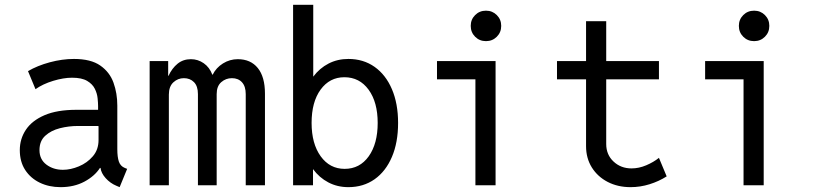

<svg xmlns="http://www.w3.org/2000/svg" viewBox="-20 -772 3415 800"><path d="M232.4 7.8Q184.6 7.8 146 -10.7Q107.4 -29.3 85 -63.7Q62.5 -98.1 62.5 -146.5Q62.5 -193.4 87.9 -231.4Q113.3 -269.5 165.5 -292Q217.8 -314.5 298.8 -314.5H388.7V-330.1Q388.7 -342.8 386.7 -362.5Q384.8 -382.3 375.2 -401.9Q365.7 -421.4 343.3 -434.8Q320.8 -448.2 280.3 -448.2Q244.6 -448.2 201.4 -435.1Q158.2 -421.9 127.9 -400.4L96.7 -475.6Q135.7 -498.5 187.5 -512.5Q239.3 -526.4 288.1 -526.4Q358.4 -526.4 397.7 -499Q437 -471.7 452.9 -427.5Q468.8 -383.3 468.8 -332V-150.4Q468.8 -117.7 475.3 -98.6Q481.9 -79.6 500 -72.3L509.8 -68.4L478.5 7.8L464.8 2Q439 -8.8 420.2 -29.8Q401.4 -50.8 398.9 -72.3H396.5Q374.5 -38.1 331.5 -15.1Q288.6 7.8 232.4 7.8ZM242.2 -64.5Q274.4 -64.5 308.8 -78.9Q343.3 -93.3 366.9 -120.8Q390.6 -148.4 390.6 -188.5V-242.2L390.1 -247.1H304.7Q266.6 -247.1 229.7 -237.8Q192.9 -228.5 168.7 -206.5Q144.5 -184.6 144.5 -146.5Q144.5 -107.9 173.3 -86.2Q202.1 -64.5 242.2 -64.5Z M603.5 0V-517.6H680.7V-456.1H682.1Q696.8 -487.8 720 -506.6Q743.2 -525.4 775.4 -525.4Q804.7 -525.4 828.9 -508.5Q853 -491.7 864.7 -460.9H866.2Q880.4 -489.7 908.9 -507.6Q937.5 -525.4 970.7 -525.4Q1024.4 -525.4 1054.2 -488.5Q1084 -451.7 1084 -381.8V0H1003.9V-379.9Q1003.9 -412.1 988.3 -429.2Q972.7 -446.3 946.3 -446.3Q920.9 -446.3 901.9 -429.7Q882.8 -413.1 882.8 -379.9V0H804.7V-379.9Q804.7 -413.1 788.3 -429.7Q772 -446.3 746.1 -446.3Q721.2 -446.3 702.4 -429Q683.6 -411.6 683.6 -377.9V0Z M1201.2 0V-752H1285.2V-452.6Q1311.5 -487.8 1348.9 -507.1Q1386.2 -526.4 1431.6 -526.4Q1494.1 -526.4 1540.8 -493.4Q1587.4 -460.4 1613 -400.4Q1638.7 -340.3 1638.7 -259.8Q1638.7 -178.2 1613 -118.2Q1587.4 -58.1 1540.8 -25.1Q1494.1 7.8 1431.6 7.8Q1385.7 7.8 1348.1 -12Q1310.5 -31.7 1284.2 -67.4V0ZM1416 -68.4Q1479 -68.4 1516.4 -120.8Q1553.7 -173.3 1553.7 -259.8Q1553.7 -346.2 1515.9 -398.2Q1478 -450.2 1415 -450.2Q1353.5 -450.2 1315.9 -398.7Q1278.3 -347.2 1278.3 -259.8Q1278.3 -173.3 1316.2 -120.8Q1354 -68.4 1416 -68.4Z M1960.9 0V-441.4H1800.8V-517.6H2044.9V0ZM2004.9 -600.6Q1978 -600.6 1959.7 -618.9Q1941.4 -637.2 1941.4 -664.1Q1941.4 -690.9 1959.7 -709.2Q1978 -727.5 2004.9 -727.5Q2031.7 -727.5 2050 -709.2Q2068.4 -690.9 2068.4 -664.1Q2068.4 -637.2 2050 -618.9Q2031.7 -600.6 2004.9 -600.6Z M2607.4 7.8Q2554.2 7.8 2512.2 -13.9Q2470.2 -35.6 2446 -74.2Q2421.9 -112.8 2421.9 -163.1V-441.4H2300.8V-517.6H2421.9V-683.6H2505.9V-517.6H2725.6V-441.4H2505.9V-171.9Q2505.9 -127.4 2536.4 -98.9Q2566.9 -70.3 2611.3 -70.3Q2642.1 -70.3 2672.6 -83.3Q2703.1 -96.2 2725.6 -114.3L2757.8 -37.1Q2725.6 -16.6 2686.8 -4.4Q2647.9 7.8 2607.4 7.8Z M3078.1 0V-441.4H2918V-517.6H3162.1V0ZM3122.1 -600.6Q3095.2 -600.6 3076.9 -618.9Q3058.6 -637.2 3058.6 -664.1Q3058.6 -690.9 3076.9 -709.2Q3095.2 -727.5 3122.1 -727.5Q3148.9 -727.5 3167.2 -709.2Q3185.5 -690.9 3185.5 -664.1Q3185.5 -637.2 3167.2 -618.9Q3148.9 -600.6 3122.1 -600.6Z"/></svg>

Font: Reddit Mono
Style: Regular
Weight: 400
Monospace: yes
Designer: Stephen Hutchings
Foundry: Reddit
Version: Version 1.014; ttfautohint (v1.8.4.7-5d5b)